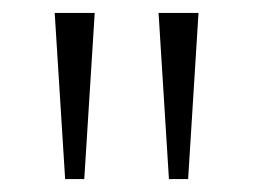

<svg xmlns="http://www.w3.org/2000/svg" viewBox="-20 -734 393 298"><path d="M127 -713.9 110.8 -456.1H81.1L64.9 -713.9ZM288.1 -713.9 272 -456.1H242.2L226.1 -713.9Z"/></svg>

Font: Zoram GWeb Light
Style: Regular
Weight: 300
Foundry: Ascender Corporation
Version: Version 1.000